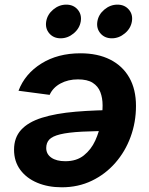

<svg xmlns="http://www.w3.org/2000/svg" viewBox="-20 -783 630 812"><path d="M320.3 -557.6Q393.2 -557.6 445.9 -531Q498.6 -504.4 526.8 -454.8Q555.1 -405.2 555.1 -335Q555.1 -266.2 532.3 -204Q509.5 -141.8 467.5 -94Q425.6 -46.1 368.1 -18.5Q310.6 9.1 241.2 9.1Q183.4 9.1 137.8 -10Q92.1 -29.1 65.7 -64.8Q39.4 -100.5 39.4 -149.9Q39.4 -200.8 69.1 -233.6Q98.9 -266.5 157 -284.9Q215.1 -303.3 300.1 -310.6Q385.1 -317.9 495.6 -317.9L480.5 -229.3Q386.9 -229.3 327.3 -226.2Q267.6 -223 234.6 -214.9Q201.5 -206.8 188.5 -192.9Q175.5 -178.9 175.5 -157.1Q175.5 -131.2 197.2 -116.2Q218.8 -101.2 256.3 -101.2Q304.1 -101.2 334.8 -126Q365.6 -150.7 382.8 -188.4Q400 -226.1 406.9 -266.2Q413.9 -306.4 413.9 -337.4Q413.9 -368.8 404.3 -393.6Q394.7 -418.4 372 -432.9Q349.4 -447.3 309.6 -447.3Q268.1 -447.3 236 -430Q203.8 -412.7 189.9 -381.8L58.3 -399.2Q85.4 -470.8 154.8 -514.2Q224.2 -557.6 320.3 -557.6ZM452.9 -621Q422.7 -621 404.8 -641.9Q387 -662.8 391.8 -692.3Q396.6 -721.8 421.5 -742.6Q446.4 -763.4 476.7 -763.4Q506.9 -763.4 524.8 -742.6Q542.7 -721.8 537.8 -692.3Q533 -662.8 508 -641.9Q483.1 -621 452.9 -621ZM236.5 -621Q206.3 -621 188.4 -641.9Q170.6 -662.8 175.4 -692.3Q180.2 -721.8 205.1 -742.6Q230 -763.4 260.3 -763.4Q290.5 -763.4 308.4 -742.6Q326.3 -721.8 321.5 -692.3Q316.6 -662.8 291.7 -641.9Q266.7 -621 236.5 -621Z"/></svg>

Font: Inter Variable
Style: Italic
Weight: 400
Italic angle: -9.39999°
Designer: Rasmus Andersson
Foundry: rsms
Version: Version 4.001;git-9221beed3